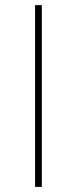

<svg xmlns="http://www.w3.org/2000/svg" viewBox="-20 -731 301 751"><path d="M143.6 -710.9V0H117.2V-710.9Z"/></svg>

Font: Vazirmatn RD Thin
Style: Regular
Weight: 100
Designer: Saber Rastikerdar
Foundry: Saber Rastikerdar
Version: Version 32.102